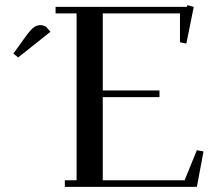

<svg xmlns="http://www.w3.org/2000/svg" viewBox="-20 -729 852 749"><path d="M32.2 -520 87.9 -597.2Q103 -616.2 113.5 -623.5Q124 -630.9 138.2 -630.9Q143.6 -630.9 149.2 -629.2Q154.8 -627.4 157.2 -626L160.2 -624L176.8 -605L50.8 -504.9ZM196.8 -676.8V-702.1H709L710.9 -709L735.8 -702.1L707 -559.1L682.1 -564V-676.8H380.9V-376H602.1V-350.1H380.9V-25.9H700.2L748 -143.1L773.9 -138.2L748 0H232.9V-25.9H278.8V-676.8Z"/></svg>

Font: Dehuti Alt
Style: Bold
Weight: 700
Version: Version 1.2